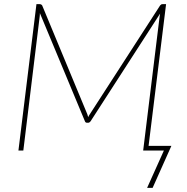

<svg xmlns="http://www.w3.org/2000/svg" viewBox="-20 -723 897 922"><path d="M667.5 0 746.5 -643.5Q747 -647 747.5 -650.5Q748 -654 749 -658L415.5 -141.5Q410 -133.5 403 -133.5H398Q390 -133.5 387.5 -141.5L171.5 -660Q171.5 -655.5 171.2 -651.5Q171 -647.5 170.5 -643.5L92 0H68.5L155 -703H171Q178 -703 182.5 -697L399.5 -174Q400.5 -170.5 401.5 -167.2Q402.5 -164 403.5 -160.5Q405 -164 406.8 -167.5Q408.5 -171 411 -174L749 -697Q752 -700.5 754.5 -701.8Q757 -703 761 -703H777.5L693.5 -22.5H803L713 179H686.5L767 0Z"/></svg>

Font: Lato Thin
Style: Italic
Weight: 200
Italic angle: -7°
Designer: Lukasz Dziedzic
Foundry: tyPoland Lukasz Dziedzic
Version: Version 2.007; 2014-02-27